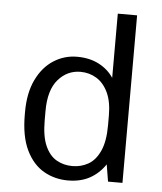

<svg xmlns="http://www.w3.org/2000/svg" viewBox="-52 -766 693 822"><g transform="rotate(5 294.0 -355.0)"><path d="M270 10Q213 10 166 -17Q119 -44 90.5 -102.5Q62 -161 62 -255V-266Q62 -348 89.5 -405Q117 -462 163 -491.5Q209 -521 264 -521Q318 -521 358 -500Q398 -479 421 -444V-720H504V0H442L430 -73Q403 -33 363.5 -11.5Q324 10 270 10ZM284 -53Q321 -53 352 -70.5Q383 -88 402 -129.5Q421 -171 421 -240V-282Q421 -342 402.5 -381Q384 -420 353 -439Q322 -458 284 -458Q227 -458 188 -413Q149 -368 149 -278V-238Q149 -169 167 -128.5Q185 -88 215.5 -70.5Q246 -53 284 -53Z"/></g></svg>

Font: Chivo Medium Light
Style: Regular
Weight: 300
Version: Version 2.002